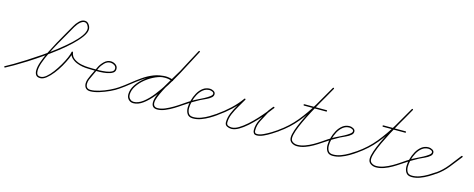

<svg xmlns="http://www.w3.org/2000/svg" viewBox="-31 -1069 3963 1604"><g transform="rotate(15 1950.5 -266.5)"><path d="M8 3Q5 -3 10 -5Q34 -17 77 -42.5Q120 -68 174.5 -102.5Q229 -137 287.5 -177Q346 -217 401.5 -260Q457 -303 501.5 -344Q546 -385 572 -421Q598 -457 598 -484Q598 -500 587 -516.5Q576 -533 559 -533Q544 -533 530 -522.5Q516 -512 505 -498Q494 -484 487 -472Q487 -472 487 -472Q487 -472 487 -472Q487 -472 487 -472Q487 -472 487 -472Q470 -441 444.5 -397Q419 -353 391 -303.5Q363 -254 339 -205Q315 -156 300 -113Q285 -70 285 -40Q285 -20 292.5 -8.5Q300 3 322 3Q344 3 369.5 -18Q395 -39 420 -72.5Q445 -106 466.5 -143Q488 -180 502 -212.5Q516 -245 519 -264Q520 -269 525 -269Q530 -269 531 -264Q536 -229 564 -210Q592 -191 627.5 -184Q663 -177 691 -177Q697 -177 697 -171Q697 -165 691 -165Q667 -165 639 -169.5Q611 -174 585.5 -185Q560 -196 541.5 -214.5Q523 -233 519 -262Q518 -267 525 -267Q532 -267 531 -262Q528 -241 513 -207Q498 -173 476 -134.5Q454 -96 427 -62Q400 -28 373 -6.5Q346 15 322 15Q295 15 284 0Q273 -15 273 -40Q273 -71 288 -114.5Q303 -158 327.5 -207.5Q352 -257 379.5 -307Q407 -357 433 -401.5Q459 -446 477 -478Q477 -478 477 -478Q477 -478 477 -478Q477 -478 477 -478Q477 -478 477 -478Q488 -499 510.5 -522Q533 -545 559 -545Q581 -545 595.5 -525Q610 -505 610 -484Q610 -455 583.5 -418Q557 -381 512.5 -338.5Q468 -296 412.5 -253Q357 -210 298 -169Q239 -128 183.5 -93Q128 -58 84 -32.5Q40 -7 16 5Q10 8 8 3Z M691 -177Q701 -177 726 -176Q751 -175 781.5 -176Q812 -177 840.5 -181Q869 -185 887.5 -195Q906 -205 906 -223Q906 -242 889.5 -252Q873 -262 856 -262Q828 -262 805.5 -239Q783 -216 772 -192Q763 -172 753 -152Q743 -132 734 -111Q726 -96 719 -78Q712 -60 712 -42Q712 1 753 1Q785 1 828 -12Q871 -25 911.5 -44.5Q952 -64 978 -82Q982 -85 986 -80Q989 -76 984 -72Q958 -53 916 -33.5Q874 -14 830.5 -0.5Q787 13 753 13Q727 13 713.5 -2Q700 -17 700 -42Q700 -61 707.5 -80.5Q715 -100 723 -117Q733 -137 742.5 -157Q752 -177 762 -198Q774 -224 799.5 -249Q825 -274 856 -274Q879 -274 898.5 -260.5Q918 -247 918 -223Q918 -200 899 -188Q880 -176 850.5 -170.5Q821 -165 789.5 -164Q758 -163 731 -164Q704 -165 691 -165Q685 -165 685 -171Q685 -177 691 -177Z M978 -82Q1019 -110 1059 -142.5Q1099 -175 1141 -204Q1183 -233 1229.5 -251.5Q1276 -270 1330 -270Q1347 -270 1363.5 -267Q1380 -264 1396 -259Q1402 -257 1400 -251Q1398 -245 1392 -247Q1377 -252 1361.5 -255Q1346 -258 1330 -258Q1278 -258 1232 -239.5Q1186 -221 1144.5 -192.5Q1103 -164 1063.5 -131.5Q1024 -99 984 -72Q979 -69 976 -74Q973 -79 978 -82ZM1400 -251Q1398 -245 1392 -247Q1361 -259 1330 -259Q1294 -259 1251 -240.5Q1208 -222 1169 -191Q1130 -160 1105 -122Q1080 -84 1080 -45Q1080 -19 1100 -5Q1111 4 1127 4Q1165 4 1205.5 -26.5Q1246 -57 1285.5 -107.5Q1325 -158 1363 -218.5Q1401 -279 1434.5 -341Q1468 -403 1495.5 -457Q1523 -511 1543 -546Q1546 -551 1551 -548Q1556 -545 1553 -540Q1533 -504 1505 -449Q1477 -394 1443 -331.5Q1409 -269 1371 -207.5Q1333 -146 1292 -95.5Q1251 -45 1209.5 -14.5Q1168 16 1127 16Q1107 16 1092 5Q1068 -13 1068 -45Q1068 -87 1094 -127Q1120 -167 1160.5 -199.5Q1201 -232 1246 -251.5Q1291 -271 1330 -271Q1363 -271 1396 -259Q1402 -257 1400 -251ZM1553 -540Q1527 -490 1500 -439.5Q1473 -389 1446 -339Q1446 -339 1446 -339Q1446 -339 1446 -339Q1446 -339 1446 -339Q1446 -339 1446 -339Q1434 -318 1415.5 -287Q1397 -256 1376 -220.5Q1355 -185 1337 -149.5Q1319 -114 1307.5 -84.5Q1296 -55 1296 -35Q1296 3 1333 3Q1363 3 1397 -11.5Q1431 -26 1463.5 -45.5Q1496 -65 1520 -82Q1524 -85 1528 -80Q1531 -76 1526 -72Q1501 -54 1468 -34Q1435 -14 1400 0.5Q1365 15 1333 15Q1284 15 1284 -35Q1284 -63 1301 -104Q1318 -145 1343.5 -190Q1369 -235 1394.5 -276Q1420 -317 1436 -345Q1436 -345 1436 -345Q1436 -345 1436 -345Q1436 -345 1436 -345Q1436 -345 1436 -345Q1462 -395 1489 -445Q1516 -495 1543 -546Q1545 -551 1551 -548Q1556 -546 1553 -540Z M1520 -82Q1542 -98 1565.5 -113Q1589 -128 1614 -142Q1623 -147 1645 -157.5Q1667 -168 1691.5 -181Q1716 -194 1734 -207.5Q1752 -221 1752 -232Q1752 -244 1738.5 -249.5Q1725 -255 1716 -255Q1684 -255 1660 -235.5Q1636 -216 1620 -186.5Q1604 -157 1596 -124.5Q1588 -92 1588 -66Q1588 -39 1599.5 -20.5Q1611 -2 1641 -2Q1674 -2 1707.5 -14.5Q1741 -27 1772 -45.5Q1803 -64 1829 -82Q1833 -85 1837 -80Q1840 -76 1835 -72Q1809 -53 1776.5 -34Q1744 -15 1709.5 -2.5Q1675 10 1641 10Q1606 10 1591 -12Q1576 -34 1576 -66Q1576 -95 1585 -129.5Q1594 -164 1611.5 -195.5Q1629 -227 1655 -247Q1681 -267 1716 -267Q1731 -267 1747.5 -258Q1764 -249 1764 -232Q1764 -215 1750 -203Q1732 -187 1707 -176Q1682 -165 1660 -154Q1626 -136 1592.5 -115.5Q1559 -95 1526 -72Q1522 -69 1518 -74Q1515 -78 1520 -82Z M1826 -74Q1823 -79 1828 -82Q1880 -118 1928.5 -163Q1977 -208 2014 -260Q2017 -265 2022 -262Q2027 -259 2024 -254Q2006 -222 1983.5 -184.5Q1961 -147 1944.5 -108.5Q1928 -70 1928 -32Q1928 -13 1943 -7Q1958 -1 1973 -1Q2000 -1 2032.5 -20.5Q2065 -40 2100 -71Q2135 -102 2167 -137Q2199 -172 2225 -204Q2251 -236 2265 -256Q2268 -261 2273 -258Q2278 -254 2275 -249Q2264 -236 2253 -222.5Q2242 -209 2233 -194Q2233 -194 2233 -194Q2233 -194 2233 -194Q2233 -194 2233 -194Q2233 -194 2233 -194Q2213 -157 2191.5 -115.5Q2170 -74 2170 -30Q2170 -19 2173 -13Q2173 -13 2173 -13Q2173 -13 2173 -13Q2173 -13 2173 -13Q2173 -13 2173 -13Q2177 -6 2181 -4.5Q2185 -3 2193 -3Q2216 -3 2247 -17.5Q2278 -32 2308 -50.5Q2338 -69 2356 -82Q2360 -85 2364 -80Q2367 -76 2362 -72Q2343 -59 2312.5 -39.5Q2282 -20 2250 -5.5Q2218 9 2193 9Q2182 9 2175 6Q2168 3 2163 -7Q2163 -7 2163 -7Q2163 -7 2163 -7Q2163 -7 2163 -7Q2163 -7 2163 -7Q2158 -16 2158 -30Q2158 -76 2180 -118.5Q2202 -161 2223 -200Q2223 -200 2223 -200Q2223 -200 2223 -200Q2223 -200 2223 -200Q2223 -200 2223 -200Q2231 -215 2242.5 -229Q2254 -243 2265 -257Q2269 -261 2274 -258Q2278 -254 2275 -250Q2259 -228 2233 -195Q2207 -162 2174 -126.5Q2141 -91 2105.5 -59.5Q2070 -28 2036 -8.5Q2002 11 1973 11Q1953 11 1934.5 1.5Q1916 -8 1916 -32Q1916 -71 1932.5 -111Q1949 -151 1972 -188.5Q1995 -226 2014 -260Q2017 -265 2022 -262Q2027 -258 2024 -254Q1986 -200 1937 -154.5Q1888 -109 1834 -72Q1829 -69 1826 -74Z M2353 -74Q2350 -78 2355 -82Q2438 -140 2498 -213.5Q2558 -287 2607 -369.5Q2656 -452 2705 -539Q2708 -544 2713 -541Q2718 -538 2715 -533Q2703 -511 2681.5 -474Q2660 -437 2633.5 -390.5Q2607 -344 2581 -294.5Q2555 -245 2533 -198Q2511 -151 2497.5 -112Q2484 -73 2484 -48Q2484 -25 2501.5 -14Q2519 -3 2540 -3Q2572 -3 2606 -15.5Q2640 -28 2671.5 -46Q2703 -64 2729 -82Q2733 -85 2737 -80Q2740 -76 2735 -72Q2709 -54 2676.5 -35Q2644 -16 2608.5 -3.5Q2573 9 2540 9Q2514 9 2493 -5.5Q2472 -20 2472 -48Q2472 -74 2485.5 -113.5Q2499 -153 2521 -200.5Q2543 -248 2569.5 -298Q2596 -348 2622 -394.5Q2648 -441 2670 -478.5Q2692 -516 2705 -539Q2708 -544 2713 -541Q2718 -538 2715 -533Q2666 -445 2616.5 -362Q2567 -279 2506.5 -205Q2446 -131 2361 -72Q2357 -69 2353 -74ZM2505 -340Q2505 -346 2511 -346Q2559 -346 2606.5 -346Q2654 -346 2702 -346Q2708 -346 2708 -340Q2708 -334 2702 -334Q2654 -334 2606.5 -334Q2559 -334 2511 -334Q2505 -334 2505 -340Z M2729 -82Q2751 -98 2774.5 -113Q2798 -128 2823 -142Q2832 -147 2854 -157.5Q2876 -168 2900.5 -181Q2925 -194 2943 -207.5Q2961 -221 2961 -232Q2961 -244 2947.5 -249.5Q2934 -255 2925 -255Q2893 -255 2869 -235.5Q2845 -216 2829 -186.5Q2813 -157 2805 -124.5Q2797 -92 2797 -66Q2797 -39 2808.5 -20.5Q2820 -2 2850 -2Q2883 -2 2916.5 -14.5Q2950 -27 2981 -45.5Q3012 -64 3038 -82Q3042 -85 3046 -80Q3049 -76 3044 -72Q3018 -53 2985.5 -34Q2953 -15 2918.5 -2.5Q2884 10 2850 10Q2815 10 2800 -12Q2785 -34 2785 -66Q2785 -95 2794 -129.5Q2803 -164 2820.5 -195.5Q2838 -227 2864 -247Q2890 -267 2925 -267Q2940 -267 2956.5 -258Q2973 -249 2973 -232Q2973 -215 2959 -203Q2941 -187 2916 -176Q2891 -165 2869 -154Q2835 -136 2801.5 -115.5Q2768 -95 2735 -72Q2731 -69 2727 -74Q2724 -78 2729 -82Z M3036 -74Q3033 -78 3038 -82Q3121 -140 3181 -213.5Q3241 -287 3290 -369.5Q3339 -452 3388 -539Q3391 -544 3396 -541Q3401 -538 3398 -533Q3386 -511 3364.5 -474Q3343 -437 3316.5 -390.5Q3290 -344 3264 -294.5Q3238 -245 3216 -198Q3194 -151 3180.5 -112Q3167 -73 3167 -48Q3167 -25 3184.5 -14Q3202 -3 3223 -3Q3255 -3 3289 -15.5Q3323 -28 3354.5 -46Q3386 -64 3412 -82Q3416 -85 3420 -80Q3423 -76 3418 -72Q3392 -54 3359.5 -35Q3327 -16 3291.5 -3.5Q3256 9 3223 9Q3197 9 3176 -5.5Q3155 -20 3155 -48Q3155 -74 3168.5 -113.5Q3182 -153 3204 -200.5Q3226 -248 3252.5 -298Q3279 -348 3305 -394.5Q3331 -441 3353 -478.5Q3375 -516 3388 -539Q3391 -544 3396 -541Q3401 -538 3398 -533Q3349 -445 3299.5 -362Q3250 -279 3189.5 -205Q3129 -131 3044 -72Q3040 -69 3036 -74ZM3188 -340Q3188 -346 3194 -346Q3242 -346 3289.5 -346Q3337 -346 3385 -346Q3391 -346 3391 -340Q3391 -334 3385 -334Q3337 -334 3289.5 -334Q3242 -334 3194 -334Q3188 -334 3188 -340Z M3412 -82Q3434 -98 3457.5 -113Q3481 -128 3506 -142Q3515 -147 3537 -157.5Q3559 -168 3583.5 -181Q3608 -194 3626 -207.5Q3644 -221 3644 -232Q3644 -244 3630.5 -249.5Q3617 -255 3608 -255Q3576 -255 3552 -235.5Q3528 -216 3512 -186.5Q3496 -157 3488 -124.5Q3480 -92 3480 -66Q3480 -39 3491.5 -20.5Q3503 -2 3533 -2Q3566 -2 3599.5 -14.5Q3633 -27 3664 -45.5Q3695 -64 3721 -82Q3725 -85 3729 -80Q3732 -76 3727 -72Q3701 -53 3668.5 -34Q3636 -15 3601.5 -2.5Q3567 10 3533 10Q3498 10 3483 -12Q3468 -34 3468 -66Q3468 -95 3477 -129.5Q3486 -164 3503.5 -195.5Q3521 -227 3547 -247Q3573 -267 3608 -267Q3623 -267 3639.5 -258Q3656 -249 3656 -232Q3656 -215 3642 -203Q3624 -187 3599 -176Q3574 -165 3552 -154Q3518 -136 3484.5 -115.5Q3451 -95 3418 -72Q3414 -69 3410 -74Q3407 -78 3412 -82Z M3721 -81Q3772 -117 3812 -167.5Q3852 -218 3890 -268Q3894 -272 3899 -269Q3903 -265 3900 -260Q3861 -210 3820.5 -159Q3780 -108 3727 -71Q3723 -67 3719 -72Q3716 -77 3721 -81Z"/></g></svg>

Font: FRB American Cursive Guidelines Thin
Style: Italic
Weight: 100
Italic angle: -25°
Version: Version 2.0;Modular Font Editor K font №1